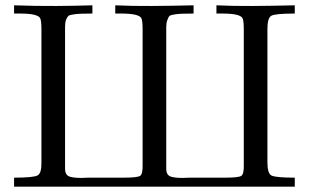

<svg xmlns="http://www.w3.org/2000/svg" viewBox="-20 -704 1164 723"><path d="M817 -653Q816 -653 814 -653Q812 -653 807.5 -653Q803 -653 795 -653V-684Q858 -681 932 -681.5Q1006 -682 1090 -684V-653Q1016 -653 1001.5 -644.5Q987 -636 987 -595V-93Q987 -52 1001.5 -43.5Q1016 -35 1090 -35V-1H33V-35Q106 -35 121.5 -43.5Q137 -52 136 -93V-595Q136 -627 131 -636Q121 -653 55 -653Q54 -653 52 -653Q50 -653 45.5 -653Q41 -653 33 -653V-684Q118 -681 191.5 -681.5Q265 -682 328 -684V-653Q281 -653 261.5 -650.5Q242 -648 237.5 -644Q233 -640 228 -628Q225 -618 225 -602V-68Q225 -48 237.5 -41Q250 -34 288 -34Q299 -34 311 -35H447Q498 -35 508 -42Q518 -49 517 -85V-594Q517 -627 512 -636Q502 -653 436 -653Q435 -653 433 -653Q431 -653 426.5 -653Q422 -653 414 -653V-684Q477 -681 551 -681.5Q625 -682 709 -684V-653Q662 -653 642.5 -650.5Q623 -648 618.5 -644Q614 -640 610 -628Q606 -618 606 -602V-68Q606 -48 618.5 -41Q631 -34 669 -34Q680 -34 692 -35H828Q879 -35 889 -42Q899 -49 898 -85V-594Q898 -627 893 -636Q883 -653 817 -653Z"/></svg>

Font: cwTeXMing
Style: Medium
Weight: 500
Version: Version 1.17